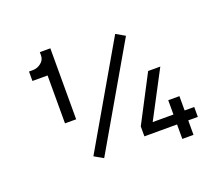

<svg xmlns="http://www.w3.org/2000/svg" viewBox="-120 -894 1217 1065"><g transform="rotate(-20 488.5 -361.5)"><path d="M808.1 -418.9 663.1 -144H785.6V-228.5H851.6V-144H908.2V-85.4H851.6V0H785.6V-85.4H592.8V-144L736.3 -418.9ZM203.6 -586.4V-303.7H269.5V-598.1V-722.7H207.5V-703.1Q207.5 -677.2 185.8 -659.7Q164.1 -642.1 136.7 -642.1H114.3V-586.4ZM341.8 -47.9 687.5 -644.5 634.8 -674.8 289.1 -78.1Z"/></g></svg>

Font: Giphurs SC
Style: Regular
Weight: 400
Version: Version 0.920